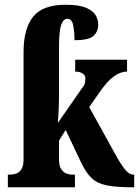

<svg xmlns="http://www.w3.org/2000/svg" viewBox="-20 -787 585 807"><path d="M13 0V-53H25Q34 -53 47 -57Q60 -61 69.5 -75Q79 -89 79 -118V-569Q79 -666 119 -716.5Q159 -767 255 -767Q313 -767 342.5 -754Q372 -741 382.5 -722Q393 -703 393 -683Q393 -656 374 -637Q355 -618 293 -618Q293 -655 287.5 -681.5Q282 -708 263 -708Q246 -708 237 -682Q228 -656 228 -588V-378Q228 -360 227 -337.5Q226 -315 225 -295.5Q224 -276 223 -270L323 -414Q336 -430 337.5 -440.5Q339 -451 339 -457Q339 -470 327.5 -478Q316 -486 296 -486V-536H514V-486Q486 -486 458 -465.5Q430 -445 399 -400L355 -337L465 -138Q488 -96 505.5 -74.5Q523 -53 541 -53H544V0H533Q467 0 428 -8Q389 -16 365 -38.5Q341 -61 320 -106L256 -241L228 -196V-118Q228 -90 237.5 -76Q247 -62 259.5 -57.5Q272 -53 281 -53H295V0Z"/></svg>

Font: Noto Serif ExtraCondensed ExtraBold
Style: Regular
Weight: 800
Width: 2
Designer: Monotype Design Team
Foundry: Monotype Imaging Inc.
Version: Version 2.013; ttfautohint (v1.8.4.7-5d5b)